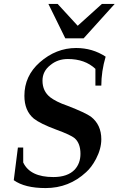

<svg xmlns="http://www.w3.org/2000/svg" viewBox="-20 -941 603 976"><path d="M517 -653Q495 -578 495 -506H465V-591Q412 -641 325 -641Q273 -641 236 -610Q196 -579 196 -531Q196 -477 236 -446Q249 -436 270.5 -425Q292 -414 324 -403Q414 -368 442 -348Q495 -307 495 -233Q495 -185 468 -133Q445 -90 418 -66Q331 15 212 15Q106 15 50 -25L71 -191H98V-115Q133 -41 251 -41Q324 -41 360 -79Q389 -111 389 -159Q389 -212 360 -238Q340 -255 266 -282Q185 -312 152 -338Q104 -378 104 -454Q104 -555 182 -624Q265 -697 367 -697Q450 -697 517 -653ZM226 -921H273L375 -810L498 -921H563L405 -746H312Z"/></svg>

Font: GFS Didot
Style: Bold Italic
Weight: 700
Italic angle: -12°
Designer: Designed by Takis Katsoulidis and George D. Matthiopoulos.
Foundry: Designed by Takis Katsoulidis and George D. Matthiopoulos.
Version: Version 1.0